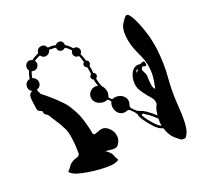

<svg xmlns="http://www.w3.org/2000/svg" viewBox="-123 -868 1087 1015"><g transform="rotate(-20 420.0 -360.0)"><path d="M775.4 -209Q775.4 -209 775.4 -209Q777.3 -176.8 780.3 -121.1Q780.3 -109.4 780.3 -98.6Q780.3 -57.6 772.5 -33.2Q761.7 -2 751 -1Q740.2 -1 734.4 -1Q730.5 -2 703.1 -24.4Q675.8 -47.9 663.1 -90.8Q653.3 -92.8 641.6 -99.6Q630.9 -106.4 619.1 -118.2Q609.4 -128.9 597.7 -142.6Q586.9 -156.2 577.1 -169.9Q572.3 -177.7 567.4 -185.5Q562.5 -194.3 561.5 -201.2Q559.6 -208 555.7 -213.9Q551.8 -220.7 545.9 -225.6Q542 -230.5 532.2 -239.3Q528.3 -243.2 523.4 -244.1Q518.6 -245.1 512.7 -243.2Q501 -237.3 487.3 -240.2Q473.6 -242.2 463.9 -252.9Q453.1 -263.7 449.2 -281.2Q445.3 -298.8 451.2 -312.5Q453.1 -314.5 452.1 -317.4Q452.1 -320.3 450.2 -322.3Q447.3 -325.2 441.4 -331.1Q439.5 -333 436.5 -333Q433.6 -334 431.6 -332Q418 -326.2 400.4 -330.1Q382.8 -334 372.1 -344.7Q358.4 -357.4 358.4 -376Q358.4 -395.5 372.1 -408.2Q380.9 -417 392.6 -419.9Q404.3 -422.9 416 -419.9Q413.1 -425.8 411.1 -432.6Q409.2 -439.5 407.2 -447.3Q407.2 -449.2 406.2 -452.1Q406.2 -455.1 406.2 -458Q401.4 -459 398.4 -462.9Q395.5 -465.8 393.6 -470.7Q391.6 -476.6 394.5 -481.4Q396.5 -487.3 402.3 -490.2Q400.4 -500 399.4 -509.8Q397.5 -520.5 395.5 -531.2Q390.6 -532.2 386.7 -536.1Q382.8 -539.1 381.8 -543.9Q379.9 -549.8 381.8 -554.7Q383.8 -559.6 388.7 -562.5Q385.7 -573.2 381.8 -583Q378.9 -592.8 374 -602.5Q365.2 -600.6 356.4 -605.5Q348.6 -610.4 345.7 -620.1Q344.7 -626 345.7 -630.9Q346.7 -636.7 350.6 -641.6Q345.7 -647.5 339.8 -653.3Q334 -658.2 328.1 -663.1Q326.2 -665 323.2 -666Q321.3 -668 319.3 -668.9Q316.4 -666 313.5 -664.1Q310.5 -662.1 306.6 -661.1Q296.9 -658.2 288.1 -663.1Q279.3 -668 276.4 -677.7Q276.4 -679.7 276.4 -681.6Q276.4 -683.6 276.4 -684.6Q266.6 -686.5 256.8 -686.5Q247.1 -687.5 236.3 -686.5Q235.4 -677.7 229.5 -670.9Q223.6 -664.1 214.8 -662.1Q205.1 -659.2 195.3 -663.1Q186.5 -667 181.6 -675.8Q171.9 -671.9 163.1 -667Q154.3 -663.1 147.5 -657.2Q152.3 -649.4 153.3 -640.6Q153.3 -630.9 147.5 -623Q141.6 -614.3 131.8 -611.3Q122.1 -608.4 112.3 -612.3Q108.4 -603.5 106.4 -594.7Q103.5 -585.9 102.5 -576.2Q113.3 -574.2 120.1 -565.4Q127.9 -556.6 128.9 -544.9Q129.9 -533.2 123 -523.4Q116.2 -513.7 104.5 -510.7Q105.5 -507.8 106.4 -504.9Q106.4 -502 107.4 -499Q111.3 -494.1 113.3 -489.3Q115.2 -483.4 115.2 -483.4Q115.2 -483.4 136.7 -466.8Q158.2 -449.2 183.6 -425.8Q201.2 -409.2 216.8 -392.6Q232.4 -376 241.2 -360.4Q264.6 -322.3 273.4 -298.8Q283.2 -274.4 290 -246.1Q297.9 -216.8 299.8 -204.1Q300.8 -190.4 306.6 -186.5Q312.5 -183.6 338.9 -194.3Q365.2 -206.1 388.7 -188.5Q412.1 -169.9 417 -148.4Q421.9 -127 418 -114.3Q415 -102.5 406.2 -89.8Q397.5 -78.1 382.8 -78.1Q375 -77.1 360.4 -79.1Q345.7 -80.1 333 -82Q335.9 -80.1 339.8 -77.1Q343.8 -74.2 347.7 -71.3Q361.3 -59.6 366.2 -48.8Q370.1 -37.1 372.1 -34.2Q373 -31.2 376 -26.4Q379.9 -22.5 380.9 -19.5Q381.8 -17.6 377.9 -12.7Q374 -8.8 351.6 -2.9Q340.8 0 309.6 0Q279.3 0 244.1 -3.9Q209 -7.8 178.7 -14.6Q148.4 -21.5 138.7 -26.4Q118.2 -37.1 115.2 -42Q112.3 -47.9 114.3 -49.8Q115.2 -51.8 119.1 -54.7Q124 -58.6 126 -61.5Q127.9 -63.5 134.8 -74.2Q141.6 -84 157.2 -92.8Q166 -97.7 174.8 -99.6Q183.6 -102.5 189.5 -104.5Q189.5 -106.4 192.4 -109.4Q194.3 -111.3 195.3 -113.3Q197.3 -115.2 196.3 -142.6Q196.3 -169.9 191.4 -202.1Q189.5 -218.8 185.5 -235.4Q181.6 -252 175.8 -263.7Q158.2 -298.8 140.6 -324.2Q124 -348.6 121.1 -355.5Q118.2 -362.3 108.4 -369.1Q97.7 -375 96.7 -378.9Q95.7 -383.8 93.8 -389.6Q91.8 -395.5 91.8 -395.5Q91.8 -395.5 81.1 -399.4Q70.3 -403.3 67.4 -417Q65.4 -431.6 60.5 -467.8Q59.6 -473.6 59.6 -479.5Q59.6 -504.9 75.2 -510.7Q76.2 -510.7 78.1 -511.7Q79.1 -511.7 80.1 -511.7Q72.3 -515.6 66.4 -523.4Q60.5 -531.2 60.5 -541Q59.6 -553.7 67.4 -564.5Q75.2 -574.2 87.9 -577.1Q89.8 -588.9 92.8 -599.6Q95.7 -610.4 100.6 -621.1Q93.8 -627.9 93.8 -637.7Q92.8 -648.4 98.6 -656.2Q104.5 -666 115.2 -668.9Q126 -670.9 135.7 -666Q144.5 -673.8 155.3 -678.7Q165 -684.6 176.8 -689.5Q176.8 -699.2 182.6 -708Q188.5 -715.8 199.2 -718.8Q203.1 -719.7 206.1 -719.7Q213.9 -720.7 220.7 -716.8Q230.5 -710.9 234.4 -700.2Q247.1 -701.2 257.8 -701.2Q269.5 -700.2 279.3 -698.2Q282.2 -702.1 285.2 -704.1Q289.1 -707 293.9 -708Q302.7 -710.9 312.5 -706.1Q321.3 -701.2 323.2 -691.4Q324.2 -688.5 324.2 -686.5Q324.2 -684.6 324.2 -681.6Q327.1 -680.7 330.1 -678.7Q333 -676.8 335.9 -674.8Q342.8 -668.9 349.6 -663.1Q355.5 -656.2 361.3 -649.4Q361.3 -649.4 362.3 -650.4Q362.3 -650.4 362.3 -650.4Q372.1 -653.3 380.9 -648.4Q389.6 -642.6 392.6 -632.8Q394.5 -627 392.6 -620.1Q390.6 -613.3 385.7 -609.4Q390.6 -598.6 394.5 -587.9Q398.4 -577.1 401.4 -566.4Q406.2 -565.4 410.2 -562.5Q414.1 -558.6 415 -553.7Q417 -548.8 415 -543Q413.1 -538.1 409.2 -535.2Q411.1 -523.4 413.1 -512.7Q414.1 -502 415 -492.2Q419.9 -491.2 422.9 -487.3Q425.8 -484.4 427.7 -480.5Q428.7 -474.6 426.8 -468.8Q424.8 -462.9 418.9 -460Q419.9 -457 419.9 -454.1Q420.9 -452.1 420.9 -449.2Q421.9 -443.4 423.8 -438.5Q425.8 -432.6 426.8 -427.7Q427.7 -424.8 429.7 -419.9Q432.6 -414.1 434.6 -409.2Q434.6 -409.2 434.6 -409.2Q435.5 -408.2 435.5 -408.2Q446.3 -397.5 450.2 -379.9Q454.1 -362.3 447.3 -348.6Q446.3 -346.7 447.3 -343.8Q447.3 -340.8 449.2 -338.9Q452.1 -335.9 458 -330.1Q460 -328.1 462.9 -328.1Q464.8 -327.1 467.8 -329.1Q481.4 -335 499 -331.1Q516.6 -327.1 527.3 -316.4Q537.1 -306.6 540 -293Q542 -279.3 537.1 -267.6Q535.2 -261.7 536.1 -256.8Q537.1 -251 541 -247.1Q544.9 -243.2 553.7 -234.4Q559.6 -228.5 565.4 -224.6Q572.3 -220.7 579.1 -218.8Q585.9 -216.8 593.8 -212.9Q602.5 -208 610.4 -203.1Q622.1 -194.3 634.8 -184.6Q647.5 -173.8 657.2 -165Q661.1 -201.2 669.9 -214.8Q677.7 -228.5 669.9 -247.1Q667 -254.9 659.2 -263.7Q652.3 -272.5 643.6 -282.2Q627.9 -300.8 613.3 -324.2Q598.6 -347.7 600.6 -379.9Q601.6 -400.4 609.4 -417Q616.2 -433.6 626 -441.4Q639.6 -452.1 651.4 -452.1Q664.1 -451.2 664.1 -451.2Q664.1 -451.2 676.8 -457Q690.4 -461.9 692.4 -445.3Q695.3 -428.7 682.6 -432.6Q670.9 -435.5 670.9 -435.5Q670.9 -435.5 665 -427.7Q660.2 -418.9 666 -410.2Q670.9 -401.4 673.8 -394.5Q677.7 -386.7 677.7 -369.1Q677.7 -361.3 678.7 -345.7Q680.7 -330.1 682.6 -320.3Q686.5 -307.6 690.4 -304.7Q694.3 -301.8 694.3 -301.8Q694.3 -301.8 701.2 -338.9Q708 -375 704.1 -413.1Q700.2 -456.1 672.9 -510.7Q646.5 -565.4 642.6 -619.1Q638.7 -663.1 658.2 -690.4Q676.8 -718.8 684.6 -719.7Q697.3 -721.7 716.8 -684.6Q735.4 -648.4 751 -599.6Q759.8 -573.2 765.6 -545.9Q771.5 -518.6 774.4 -495.1Q784.2 -408.2 778.3 -339.8Q772.5 -270.5 775.4 -209ZM630.9 -414.1Q634.8 -418.9 643.6 -428.7Q643.6 -428.7 639.6 -429.7Q635.7 -430.7 633.8 -426.8Q629.9 -421.9 630.9 -418Q630.9 -414.1 630.9 -414.1ZM628.9 -128.9Q628.9 -128.9 628.9 -128.9Q637.7 -119.1 645.5 -114.3Q653.3 -108.4 659.2 -106.4Q658.2 -111.3 657.2 -117.2Q657.2 -122.1 656.2 -127.9Q656.2 -132.8 656.2 -137.7Q656.2 -141.6 656.2 -146.5Q655.3 -147.5 654.3 -149.4Q653.3 -150.4 651.4 -151.4Q637.7 -165 620.1 -178.7Q602.5 -191.4 589.8 -199.2Q585 -202.1 582 -198.2Q578.1 -195.3 581.1 -190.4Q587.9 -177.7 601.6 -160.2Q615.2 -142.6 628.9 -128.9Z"/></g></svg>

Font: No Time for a New Roman
Style: XXL
Weight: 400
Monospace: yes
Designer: Arthur Shnapir
Foundry: Arthur Shnapir
Version: Version_01